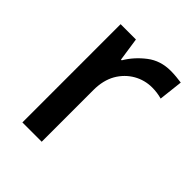

<svg xmlns="http://www.w3.org/2000/svg" viewBox="-160 -647 745 745"><g transform="rotate(45 212.5 -274.5)"><path d="M349.1 -548.8C311.5 -548.8 279.3 -538.6 252 -517.6C224.6 -496.6 202.1 -471.7 185.1 -442.9H181.2L167 -539.1H83V0H189V-284.2C189 -319.3 196.3 -349.6 210.4 -374.5C239.3 -424.8 290 -452.1 342.8 -452.1C361.8 -452.1 379.9 -449.7 397 -444.8L408.2 -543.9C392.1 -546.4 367.2 -548.8 349.1 -548.8Z"/></g></svg>

Font: Noto Reveo Sans
Style: Regular
Weight: 500
Designer: Monotype Design Team
Foundry: Monotype Imaging Inc.
Version: Version 2.007